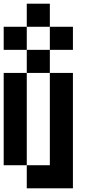

<svg xmlns="http://www.w3.org/2000/svg" viewBox="-20 -1020 540 1040"><path d="M0 -125V-625H125V-125ZM0 -750V-875H125V-750ZM125 -125H250V-625H375V0H125ZM125 -625V-750H250V-625ZM125 -875V-1000H250V-875ZM250 -875H375V-750H250Z"/></svg>

Font: GalmuriMono7 Regular
Style: Regular
Weight: 400
Designer: Lee Minseo (quiple)
Version: Version 2.399;hotconv 1.1.1;makeotfexe 2.6.0 DEVELOPMENT